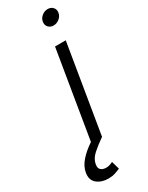

<svg xmlns="http://www.w3.org/2000/svg" viewBox="-313 -780 793 1030"><g transform="rotate(-30 84.0 -264.5)"><path d="M38.6 0 128.9 -545.9H195.3L105 0ZM23.4 211.4Q-18.1 211.4 -45.9 189Q-73.7 166.5 -66.4 123Q-60.1 86.4 -30.8 53.7Q-1.5 21 41 -6.8L105 0Q65.9 26.9 36.4 53.2Q6.8 79.6 2 111.3Q-2 133.8 10 144.3Q22 154.8 42 154.8Q54.2 154.8 64.7 151.4Q75.2 147.9 84 143.6L98.1 192.9Q84 199.2 65.7 205.3Q47.4 211.4 23.4 211.4ZM179.2 -647Q159.2 -647 147.2 -660.6Q135.3 -674.3 138.7 -693.4Q141.6 -712.9 158.2 -726.3Q174.8 -739.7 194.8 -739.7Q214.8 -739.7 226.8 -726.3Q238.8 -712.9 235.4 -693.4Q232.4 -674.3 215.8 -660.6Q199.2 -647 179.2 -647Z"/></g></svg>

Font: Inter Light
Style: Italic
Weight: 300
Italic angle: -9.3988°
Designer: Rasmus Andersson
Foundry: rsms
Version: Version 4.001;git-66647c0bb